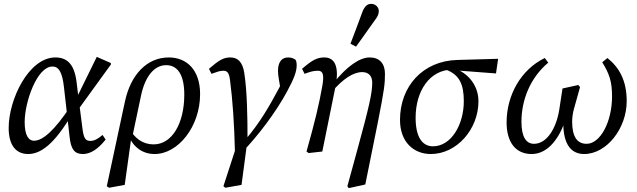

<svg xmlns="http://www.w3.org/2000/svg" viewBox="-20 -786 3302 996"><path d="M126 13C189 13 261 -34 358 -201H364L345 -233C264 -112 203 -56 157 -56C126 -56 108 -87 108 -153C108 -257 172 -441 252 -441C284 -441 303 -414 312 -332L341 -76C348 -12 366 13 410 13C450 13 489 -13 528 -62L512 -86C488 -65 468 -55 450 -55C423 -55 414 -67 407 -125L391 -250L388 -272L377 -362C365 -456 326 -488 267 -488C130 -488 25 -272 25 -122C25 -35 61 13 126 13ZM381 -211 555 -451V-459L482 -491L374 -271L381 -211Z M546 188 627 173 662 -78 667 -79 712 -292C734 -393 782 -448 842 -448C900 -448 936 -400 936 -295C936 -145 872 -37 777 -37C722 -37 678 -67 650 -122L640 -104C660 -31 713 13 782 13C904 13 1018 -129 1018 -298C1018 -424 948 -488 856 -488C742 -488 658 -399 628 -259L534 180L546 188Z M1149 188 1233 173 1260 -31 1203 -17 1139 180 1149 188ZM1199 9H1231C1320 -82 1413 -207 1469 -311C1505 -378 1519 -414 1519 -447C1519 -460 1517 -469 1514 -475C1508 -480 1495 -488 1476 -488C1443 -488 1422 -467 1422 -417C1422 -407 1424 -391 1426 -378L1438 -307L1447 -369C1441 -355 1436 -345 1426 -326C1377 -235 1328 -148 1250 -58H1264C1264 -182 1262 -313 1247 -409C1238 -464 1214 -488 1175 -488C1139 -488 1116 -474 1064 -429L1077 -403C1105 -413 1120 -419 1138 -419C1158 -419 1168 -410 1173 -372C1187 -264 1195 -151 1199 9Z M1570 0 1581 8 1652 0 1723 -350C1738 -440 1717 -488 1663 -488C1625 -488 1600 -475 1547 -429L1560 -403C1590 -414 1605 -419 1630 -419C1656 -419 1662 -397 1652 -340C1635 -244 1614 -156 1570 0ZM1782 180 1789 190 1875 171 1940 -151C1974 -323 1977 -352 1977 -403C1977 -456 1949 -488 1898 -488C1846 -488 1780 -443 1709 -354H1694L1703 -311C1759 -377 1813 -412 1859 -412C1891 -412 1911 -393 1911 -357C1911 -302 1893 -226 1834 -10L1782 180ZM1798 -559 1827 -544C1858 -588 1890 -632 1921 -676C1939 -700 1945 -711 1945 -729C1945 -748 1929 -766 1905 -766C1888 -766 1873 -756 1861 -727C1841 -671 1819 -615 1798 -559Z M2215 13C2349 13 2462 -115 2462 -261C2462 -350 2398 -420 2314 -438L2295 -424C2363 -398 2386 -349 2386 -261C2386 -140 2321 -27 2226 -27C2174 -27 2136 -70 2136 -175C2136 -313 2208 -424 2327 -425L2343 -421L2553 -405L2564 -481L2352 -475C2172 -470 2055 -337 2055 -164C2055 -49 2126 13 2215 13Z M2738 13C2816 13 2874 -57 2908 -149L2902 -148C2902 -37 2943 13 3010 13C3128 13 3231 -121 3231 -261C3231 -369 3192 -436 3131 -485L3104 -463C3141 -404 3155 -362 3155 -286C3155 -154 3094 -40 3023 -40C2974 -40 2948 -77 2948 -155C2948 -174 2951 -198 2957 -220L2989 -334L2980 -345L2898 -327L2881 -216C2865 -118 2816 -40 2750 -40C2710 -40 2685 -75 2685 -154C2685 -267 2730 -382 2824 -461L2806 -485C2682 -425 2608 -292 2608 -151C2608 -49 2654 13 2738 13Z"/></svg>

Font: Source Serif 4 Variable
Style: Italic
Weight: 400
Italic angle: -12°
Designer: Frank Grießhammer
Foundry: Adobe Systems Incorporated
Version: Version 4.004;hotconv 1.0.116;makeotfexe 2.5.65601